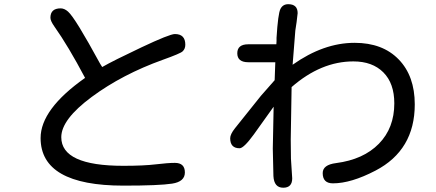

<svg xmlns="http://www.w3.org/2000/svg" viewBox="-20 -836 2040 898"><path d="M377.9 -471.7Q298.8 -621.1 234.4 -711.9Q215.8 -738.3 215.8 -752.9Q215.8 -796.9 263.7 -796.9Q281.2 -796.9 298.3 -781.7Q315.4 -766.6 352.5 -706.1Q389.6 -645.5 448.2 -538.1L458 -522.5Q508.8 -551.8 641.1 -614.3Q773.4 -676.8 797.9 -676.8Q846.7 -676.8 846.7 -627Q846.7 -607.4 834 -595.7Q824.2 -585.9 742.2 -556.6Q551.8 -488.3 409.2 -382.8Q266.6 -277.3 266.6 -194.3Q266.6 -60.5 556.6 -60.5Q652.3 -60.5 709 -67.4Q765.6 -74.2 797.9 -74.2Q844.7 -74.2 844.7 -29.3Q844.7 13.7 784.7 22.9Q724.6 32.2 557.6 32.2Q169.9 32.2 169.9 -190.4Q169.9 -325.2 377.9 -471.7Z M1348.6 -533.2Q1493.2 -635.7 1638.7 -635.7Q1769.5 -635.7 1844.7 -558.1Q1919.9 -480.5 1919.9 -347.7Q1919.9 -133.8 1736.3 -38.1Q1622.1 21.5 1537.1 21.5Q1489.3 21.5 1489.3 -26.4Q1489.3 -65.4 1551.8 -73.2Q1679.7 -89.8 1752 -163.6Q1824.2 -237.3 1824.2 -352.5Q1824.2 -446.3 1772.9 -497.6Q1721.7 -548.8 1632.8 -548.8Q1481.4 -548.8 1343.8 -428.7V-425.8L1339.8 -183.6L1340.8 -93.8L1346.7 -2Q1346.7 42 1304.7 42Q1261.7 42 1258.8 -12.7L1255.9 -140.6L1259.8 -336.9L1167 -207Q1120.1 -142.6 1100.6 -142.6Q1056.6 -142.6 1056.6 -189.5Q1056.6 -208 1079.1 -236.3L1200.2 -387.7L1264.6 -460.9L1267.6 -544.9H1141.6Q1089.8 -544.9 1089.8 -586.9Q1089.8 -628.9 1141.6 -628.9H1272.5L1273.4 -644.5V-659.2Q1280.3 -771.5 1291.5 -793.9Q1302.7 -816.4 1328.1 -816.4Q1372.1 -816.4 1372.1 -774.4L1367.2 -732.4L1361.3 -693.4Z"/></svg>

Font: MotoyaLMaru
Style: W3 mono
Weight: 400
Version: Version 1.01